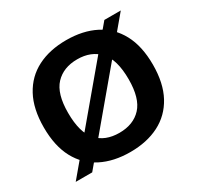

<svg xmlns="http://www.w3.org/2000/svg" viewBox="-161 -935 1156 1129"><g transform="rotate(-30 417.0 -370.5)"><path d="M417 9.5Q304.5 9.5 221.2 -32.8Q138 -75 92.5 -159.5Q47 -244 47 -370Q47 -496 92.8 -580.5Q138.5 -665 221.5 -707.2Q304.5 -749.5 417 -749.5Q530 -749.5 613.2 -707Q696.5 -664.5 742 -580Q787.5 -495.5 787.5 -370Q787.5 -244.5 741.8 -160Q696 -75.5 612.8 -33Q529.5 9.5 417 9.5ZM417 -120.5Q512.5 -120.5 566.8 -179Q621 -237.5 621 -366.5Q621 -500.5 566.2 -560Q511.5 -619.5 417 -619.5Q323 -619.5 268.2 -561.5Q213.5 -503.5 213.5 -373.5Q213.5 -238.5 267.5 -179.5Q321.5 -120.5 417 -120.5ZM161.5 0.5H49.5L671.5 -740H783Z"/></g></svg>

Font: Encode Sans Semi Expanded
Style: Bold
Weight: 700
Width: 6
Designer: Multiple Designers
Foundry: Impallari Type
Version: Version 3.000; ttfautohint (v1.8.3) -l 8 -r 50 -G 200 -x 14 